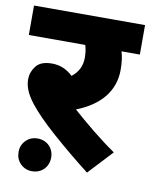

<svg xmlns="http://www.w3.org/2000/svg" viewBox="-78 -680 620 790"><g transform="rotate(10 232.0 -285.5)"><path d="M428.2 -84C358.4 -132.3 297.4 -184.1 244.1 -231C339.8 -268.1 397 -332.5 397 -422.9C397 -454.6 393.6 -479 387.2 -499H463.9V-622.1H0V-499H235.8C240.7 -482.9 243.2 -465.8 243.2 -446.8C243.2 -412.1 229.5 -384.8 202.1 -363.8C177.2 -387.7 148.4 -399.9 115.2 -399.9C83.5 -399.9 61.5 -391.6 48.3 -374.5C35.2 -357.4 28.8 -339.4 28.8 -319.8C28.8 -292 38.1 -262.7 68.8 -223.1C94.2 -190.9 130.4 -153.8 177.7 -112.3C224.6 -70.8 276.9 -27.3 334 17.1ZM42 -18.1C42 1.5 48.3 18.1 61.5 31.2C74.7 44.4 90.8 50.8 109.9 50.8C150.4 50.8 178.2 21 178.2 -18.1C178.2 -56.6 150.4 -85.9 109.9 -85.9C90.8 -85.9 74.7 -79.6 61.5 -66.4C48.3 -53.2 42 -37.1 42 -18.1Z"/></g></svg>

Font: Noto Reveo Sans
Style: Regular
Weight: 800
Designer: Monotype Design Team
Foundry: Monotype Imaging Inc.
Version: Version 2.007